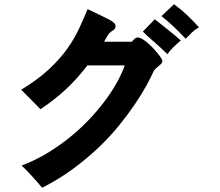

<svg xmlns="http://www.w3.org/2000/svg" viewBox="-20 -782 1040 907"><path d="M834 -591Q818 -577 809 -568.5Q800 -560 794 -554Q788 -548 783 -542Q778 -536 771 -526Q735 -561 703 -588.5Q671 -616 655 -633L711 -691Q742 -667 772.5 -642.5Q803 -618 834 -591ZM920 -653Q908 -646 900 -640Q892 -634 886 -628Q880 -622 873.5 -615Q867 -608 857 -599Q839 -618 825.5 -631.5Q812 -645 800 -656.5Q788 -668 774.5 -679.5Q761 -691 743 -706L802 -762Q821 -748 836 -735.5Q851 -723 864.5 -710Q878 -697 891.5 -683.5Q905 -670 920 -653ZM747 -495Q747 -487 741 -480.5Q735 -474 725 -466Q718 -461 715 -457.5Q712 -454 707 -448Q694 -419 672 -378.5Q650 -338 617.5 -290Q585 -242 542.5 -189.5Q500 -137 445.5 -85Q391 -33 324.5 16Q258 65 179 105Q164 87 153 74.5Q142 62 131.5 50.5Q121 39 109.5 27Q98 15 82 0Q151 -26 212 -64Q273 -102 324 -145Q375 -188 416.5 -234Q458 -280 489 -324Q520 -368 540 -406.5Q560 -445 569 -473H393Q342 -407 289.5 -358.5Q237 -310 171 -266Q159 -278 148.5 -289Q138 -300 127.5 -310.5Q117 -321 105.5 -332.5Q94 -344 80 -358Q159 -406 211.5 -455Q264 -504 298.5 -553Q333 -602 354.5 -649Q376 -696 394 -739Q431 -721 456.5 -709Q482 -697 497.5 -688.5Q513 -680 519.5 -673Q526 -666 526 -659Q526 -646 514.5 -639Q503 -632 495 -624Q487 -612 482 -603.5Q477 -595 472 -585H603Q610 -594 617 -599.5Q624 -605 633 -605Q647 -603 666 -588.5Q685 -574 702.5 -555.5Q720 -537 733 -519.5Q746 -502 747 -495Z"/></svg>

Font: D2Coding ligature
Style: Bold
Weight: 700
Monospace: yes
Designer: Yong-Rak Park; Jeong-Hwan Yoon; Sang-Min Lee;
Foundry: NHN Corporation
Version: Version 1.3.2; Build 20180524